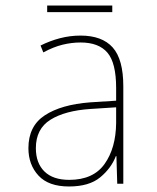

<svg xmlns="http://www.w3.org/2000/svg" viewBox="-20 -666 570 696"><path d="M230 10Q156 10 119.5 -29.5Q83 -69 83 -129Q83 -209 142.5 -248Q202 -287 307 -295L401 -301V-347Q401 -438 369.5 -475Q338 -512 272 -512Q240 -512 207 -504Q174 -496 137 -476L127 -501Q161 -518 197.5 -527.5Q234 -537 272 -537Q350 -537 388.5 -494Q427 -451 427 -353V0H405L402 -100H400Q383 -56 343 -23Q303 10 230 10ZM231 -14Q318 -14 359 -71.5Q400 -129 401 -220V-277L308 -271Q216 -265 163 -232Q110 -199 110 -129Q110 -75 141 -44.5Q172 -14 231 -14ZM151 -622V-646H387V-622Z"/></svg>

Font: Noto Sans Mono Condensed Thin
Style: Regular
Weight: 100
Width: 3
Designer: Monotype Design Team
Foundry: Monotype Imaging Inc.
Version: Version 2.014; ttfautohint (v1.8.4.7-5d5b)